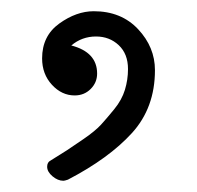

<svg xmlns="http://www.w3.org/2000/svg" viewBox="-20 -119 351 342"><path d="M101 201Q95 203 93 203Q83 203 73.5 195Q64 187 64 178Q64 170 70 167Q91 154 99.5 148.5Q108 143 129 128.5Q150 114 160 103Q170 92 183.5 75.5Q197 59 202.5 41Q208 23 208 4Q208 -23 191.5 -38.5Q175 -54 151 -54Q126 -54 107 -38Q153 -26 153 12Q153 28 141.5 39.5Q130 51 113 51Q90 51 72.5 32Q55 13 55 -15Q55 -55 85.5 -77Q116 -99 147 -99Q196 -99 226 -67Q256 -35 256 6Q256 73 215 118Q174 163 101 201Z"/></svg>

Font: Bonbon
Style: Regular
Weight: 400
Designer: Ksenia Erulevich
Foundry: Cyreal (www.cyreal.org)
Version: Version 1.001